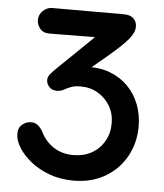

<svg xmlns="http://www.w3.org/2000/svg" viewBox="-52 -746 689 807"><g transform="rotate(5 293.0 -342.5)"><path d="M288 15Q232 15 186 -2Q140 -19 107 -45.5Q74 -72 55.5 -101.5Q37 -131 36 -156Q34 -184 51 -199Q68 -214 89 -214Q108 -214 119.5 -203.5Q131 -193 140 -177Q159 -138 194.5 -115Q230 -92 277 -92Q322 -92 355.5 -111Q389 -130 408 -163.5Q427 -197 427 -238Q427 -280 408 -312Q389 -344 357 -363Q325 -382 284 -382Q258 -382 242 -375.5Q226 -369 213.5 -362Q201 -355 185 -355Q165 -355 153 -368Q141 -381 141 -397Q141 -410 149.5 -420.5Q158 -431 169 -442L357 -624L364 -594L136 -592Q108 -591 94 -608Q80 -625 80 -645Q80 -667 97 -683.5Q114 -700 136 -700H438Q466 -700 479.5 -686.5Q493 -673 493 -652Q493 -637 484 -620.5Q475 -604 453 -581Q431 -558 392 -525L288 -438L302 -466Q357 -469 401 -452Q445 -435 476.5 -403Q508 -371 524.5 -328Q541 -285 541 -236Q541 -165 509 -108Q477 -51 420 -18Q363 15 288 15Z"/></g></svg>

Font: National Park SemiBold
Style: Regular
Weight: 600
Designer: Andrea Herstowski, Ben Hoepner
Version: Version 1.009